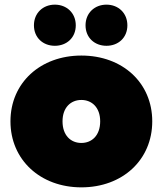

<svg xmlns="http://www.w3.org/2000/svg" viewBox="-20 -796 700 826"><path d="M330 10C507 10 635 -108 635 -274C635 -440 507 -557 330 -557C154 -557 25 -440 25 -274C25 -108 154 10 330 10ZM330 -181C285 -181 249 -213 249 -274C249 -334 285 -366 330 -366C375 -366 411 -334 411 -274C411 -213 375 -181 330 -181ZM438 -599C489 -599 528 -634 528 -687C528 -740 489 -776 438 -776C387 -776 348 -740 348 -687C348 -634 387 -599 438 -599ZM216 -599C267 -599 306 -634 306 -687C306 -740 267 -776 216 -776C165 -776 126 -740 126 -687C126 -634 165 -599 216 -599Z"/></svg>

Font: Chess Sans Black
Style: Regular
Weight: 900
Designer: Wolf Bōese
Foundry: Wolf Bōese
Version: Version 7.223;Glyphs 3.3 (3306)